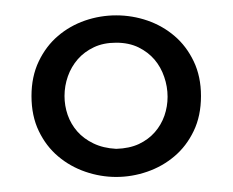

<svg xmlns="http://www.w3.org/2000/svg" viewBox="-20 -645 303 250"><path d="M131.3 -625Q152.3 -625 172.1 -618.2Q191.9 -611.3 207.3 -598.1Q222.7 -585 232.2 -565.2Q241.7 -545.4 241.7 -520Q241.7 -494.1 232.2 -474.4Q222.7 -454.6 207 -441.4Q191.4 -428.2 171.6 -421.4Q151.9 -414.6 131.3 -414.6Q110.8 -414.6 91.1 -421.4Q71.3 -428.2 55.7 -441.4Q40 -454.6 30.5 -474.4Q21 -494.1 21 -520Q21 -545.4 30.5 -565.2Q40 -585 55.4 -598.1Q70.8 -611.3 90.6 -618.2Q110.4 -625 131.3 -625ZM131.3 -451.2Q148.4 -451.7 160.9 -457.5Q173.3 -463.4 181.6 -472.9Q189.9 -482.4 194.1 -494.4Q198.2 -506.3 198.2 -519Q198.2 -532.2 193.8 -544.9Q189.5 -557.6 181.2 -567.4Q172.9 -577.1 160.4 -583.3Q147.9 -589.4 131.3 -589.4Q114.7 -589.4 102.3 -583.5Q89.8 -577.6 81.3 -567.9Q72.8 -558.1 68.4 -545.7Q64 -533.2 64 -520Q64 -507.3 68.1 -495.4Q72.3 -483.4 80.6 -473.9Q88.9 -464.4 101.6 -458.3Q114.3 -452.1 131.3 -451.2Z"/></svg>

Font: Smythe
Style: Regular
Weight: 400
Version: Version 1.000